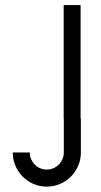

<svg xmlns="http://www.w3.org/2000/svg" viewBox="-20 -458 391 742"><path d="M226.1 -438.5H291.5V0H292.5V131.3Q292.5 158.7 282.2 182.6Q272 206.5 253.9 224.6Q235.8 242.7 211.9 252.9Q188 263.2 160.6 263.2Q133.3 263.2 109.6 252.9Q85.9 242.7 67.9 224.6Q49.8 206.5 39.6 182.6Q29.3 158.7 29.3 131.3H95.2Q95.2 145 100.3 157Q105.5 168.9 114.3 178Q123 187 135 192.1Q147 197.3 160.6 197.3Q174.3 197.3 186.3 192.1Q198.2 187 207.3 178Q216.3 168.9 221.4 157Q226.6 145 226.6 131.3V0H226.1Z"/></svg>

Font: Aeronef
Style: Regular
Weight: 400
Designer: Peter Wiegel - CAT-Fonts Germany
Foundry: CAT-Fonts, Peter Wiegel
Version: Version 0.002